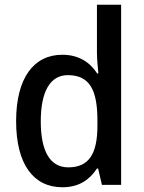

<svg xmlns="http://www.w3.org/2000/svg" viewBox="-20 -780 606 810"><path d="M243 10C314 10 358 -22 389 -69H394L410 0H491V-760H389V-555C389 -530 393 -494 395 -470H390C360 -517 312 -549 243 -549C123 -549 48 -452 48 -269C48 -86 122 10 243 10ZM268 -74C191 -74 152 -142 152 -268C152 -391 190 -463 266 -463C360 -463 391 -398 391 -271V-250C391 -132 356 -74 268 -74Z"/></svg>

Font: Noto Sans Arabic UI SmCn Md
Style: Regular
Weight: 500
Width: 4
Designer: Monotype Design Team, Nadine Chahine and Nizar Qandah
Foundry: Monotype Imaging Inc.
Version: Version 2.010